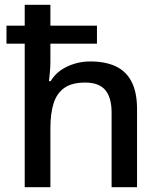

<svg xmlns="http://www.w3.org/2000/svg" viewBox="-20 -780 669 800"><path d="M190 -760V-673H384V-598H190V-523Q190 -503 188 -481Q186 -459 184 -442H191Q208 -470 233.5 -487.5Q259 -505 290.5 -514.5Q322 -524 356 -524Q419 -524 462.5 -503.5Q506 -483 528.5 -439Q551 -395 551 -326V0H445V-310Q445 -374 418.5 -405Q392 -436 335 -436Q280 -436 248.5 -414Q217 -392 203.5 -350Q190 -308 190 -246V0H83V-598H7V-673H83V-760Z"/></svg>

Font: Noto Sans Khmer Medium
Style: Regular
Weight: 500
Version: Version 2.003